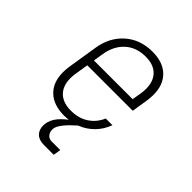

<svg xmlns="http://www.w3.org/2000/svg" viewBox="-207 -690 1015 1015"><g transform="rotate(45 300.0 -182.5)"><path d="M511 -402Q511 -383 508 -360L493 -265H153L141 -190Q138 -171 138 -154Q138 -97 170 -65.5Q202 -34 262 -34Q318 -34 359 -60.5Q400 -87 421 -135H471Q454 -89 421.5 -56Q389 -23 345 -6L339 -1Q308 26 287 52Q266 78 263 96Q262 99 262 106Q262 126 273.5 139.5Q285 153 305 153H369L362 195H289Q252 195 232.5 176Q213 157 213 125Q213 94 231 65.5Q249 37 287 8Q267 10 255 10Q175 10 131.5 -32Q88 -74 88 -148Q88 -168 91 -190L118 -360Q132 -451 193.5 -505.5Q255 -560 346 -560Q425 -560 468 -518Q511 -476 511 -402ZM160 -308H449L458 -360Q461 -380 461 -396Q461 -453 429.5 -484.5Q398 -516 339 -516Q269 -516 224 -474.5Q179 -433 168 -360Z"/></g></svg>

Font: JetBrains Mono Extra Light
Style: Italic
Weight: 200
Italic angle: -9°
Monospace: yes
Designer: Philipp Nurullin, Konstantin Bulenkov
Foundry: JetBrains
Version: 2.002